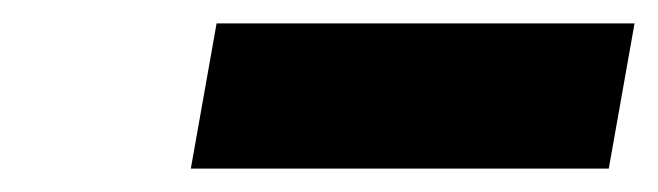

<svg xmlns="http://www.w3.org/2000/svg" viewBox="-20 -894 562 164"><path d="M143 -750 165 -874H522L500 -750Z"/></svg>

Font: Mona Sans ExtraLight ExtraBold
Style: Italic
Weight: 800
Italic angle: -11.6951°
Version: Version 2.000